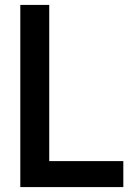

<svg xmlns="http://www.w3.org/2000/svg" viewBox="-20 -760 523 780"><path d="M62.5 0V-740H180V-105.5H481V0Z"/></svg>

Font: Encode Sans Condensed SemiBold
Style: Regular
Weight: 600
Width: 3
Designer: Multiple Designers
Foundry: Impallari Type
Version: Version 3.000; ttfautohint (v1.8.3) -l 8 -r 50 -G 200 -x 14 